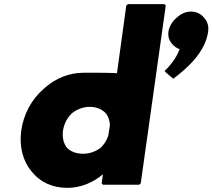

<svg xmlns="http://www.w3.org/2000/svg" viewBox="-20 -887 1028 929"><path d="M285 -256C290 -289 306 -318 328 -339C352 -358 382 -370 414 -370C446 -370 473 -359 492 -339C503 -325 511 -305 512 -282L504 -231C497 -208 484 -189 468 -173C445 -155 415 -143 382 -143C348 -143 321 -154 303 -173C288 -193 280 -222 285 -256ZM653 7 661 0 782 -860 776 -867H599L591 -860L546 -533C481 -536 412 -535 384 -535C314 -535 250 -508 199 -464L198 -463L190 -456C133 -406 94 -335 83 -256C72 -177 91 -107 133 -57L134 -56L140 -49C178 -5 235 22 306 22C372 22 433 -5 478 -44L472 0L478 7ZM904 -831C880 -831 857 -821 839 -805L831 -798C813 -782 799 -759 795 -734C792 -712 798 -692 810 -678L816 -671C825 -661 836 -654 849 -649C829 -594 787 -554 778 -545L776 -544L782 -537L818 -506C833 -517 847 -528 862 -541L870 -548C926 -597 977 -660 987 -734C991 -759 984 -782 970 -798L964 -805C950 -821 929 -831 904 -831Z"/></svg>

Font: Hussar Woodtype
Style: BlkObl
Weight: 900
Foundry: Cannot Into Space Fonts
Version: Version 1.07